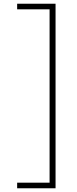

<svg xmlns="http://www.w3.org/2000/svg" viewBox="-20 -758 414 1030"><path d="M72 252V222H246V-708H72V-738H278V252Z"/></svg>

Font: Gantari Thin
Style: Regular
Weight: 250
Designer: Anugrah Pasau
Foundry: Lafontype
Version: Version 1.000